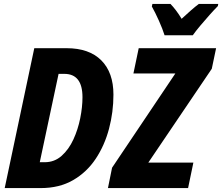

<svg xmlns="http://www.w3.org/2000/svg" viewBox="-20 -960 1134 980"><path d="M4 0 155 -714H320Q435 -714 497 -652Q559 -590 559 -477Q559 -388 536.5 -303Q514 -218 468.5 -149.5Q423 -81 353 -40.5Q283 0 188 0ZM208 -132Q258 -132 294.5 -164.5Q331 -197 354.5 -248Q378 -299 389.5 -356.5Q401 -414 401 -464Q401 -583 308 -583H279L183 -132ZM531 0 552 -104 875 -585H661L688 -714H1083L1061 -609L737 -130H967L940 0ZM820 -780Q810 -812 791 -854.5Q772 -897 755 -927L758 -940H850Q863 -927 878.5 -906.5Q894 -886 907 -864Q932 -887 954 -906.5Q976 -926 995 -940H1094L1092 -929Q1074 -911 1049.5 -883.5Q1025 -856 1001.5 -828Q978 -800 964 -780Z"/></svg>

Font: Noto Sans Condensed ExtraBold
Style: Italic
Weight: 800
Width: 3
Italic angle: -12°
Designer: Monotype Design Team
Foundry: Monotype Imaging Inc.
Version: Version 2.013; ttfautohint (v1.8.4.7-5d5b)